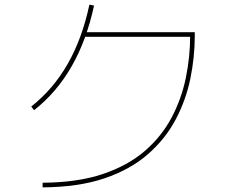

<svg xmlns="http://www.w3.org/2000/svg" viewBox="-20 -801 1040 829"><path d="M164 8V-12Q315 -13 423.5 -49.5Q532 -86 605 -149Q678 -212 721 -293.5Q764 -375 782.5 -465.5Q801 -556 801 -647L806 -642H343V-662H821V-647Q821 -555 802 -462Q783 -369 738.5 -285Q694 -201 618.5 -135Q543 -69 431 -31Q319 7 164 8ZM127 -325 115 -341Q210 -416 272.5 -525.5Q335 -635 366 -781L386 -777Q322 -478 127 -325Z"/></svg>

Font: Murecho Thin
Style: Regular
Weight: 100
Designer: Neil Summerour
Foundry: Positype
Version: Version 1.010